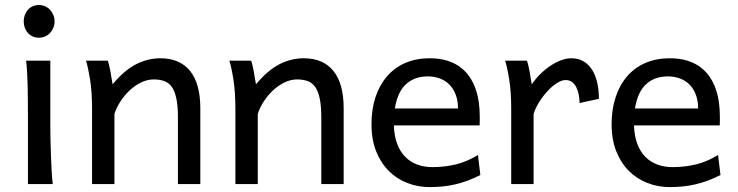

<svg xmlns="http://www.w3.org/2000/svg" viewBox="-20 -743 2977 775"><path d="M75.7 -656.7Q75.7 -670.4 80.1 -682.4Q84.5 -694.3 92.5 -703.4Q100.6 -712.4 111.8 -717.5Q123 -722.7 136.7 -722.7Q150.4 -722.7 162.1 -717.5Q173.8 -712.4 182.1 -703.4Q190.4 -694.3 195.3 -682.4Q200.2 -670.4 200.2 -656.7Q200.2 -643.1 195.3 -631.1Q190.4 -619.1 182.1 -610.1Q173.8 -601.1 162.1 -595.9Q150.4 -590.8 136.7 -590.8Q123 -590.8 111.8 -595.9Q100.6 -601.1 92.5 -610.1Q84.5 -619.1 80.1 -631.1Q75.7 -643.1 75.7 -656.7ZM183.1 -231.9Q183.1 -208.5 183.8 -176.5Q184.6 -144.5 185.8 -111.8Q187 -79.1 188.7 -49.3Q190.4 -19.5 192.9 0H92.8V-258.8Q92.8 -294.4 92.5 -329.1Q92.3 -363.8 91.6 -394.8Q90.8 -425.8 89.4 -452.4Q87.9 -479 85.4 -498H183.1Z M698.2 0V-268.6Q698.2 -314.5 692.1 -344.2Q686 -374 674.1 -391.4Q662.1 -408.7 643.8 -415.5Q625.5 -422.4 600.6 -422.4Q574.2 -422.4 549.1 -409.9Q523.9 -397.5 502.9 -377.7Q481.9 -357.9 465.8 -333Q449.7 -308.1 441.9 -283.2V0H351.6V-300.3Q351.6 -372.6 343.5 -422.6Q335.4 -472.7 327.1 -498H415Q418 -490.2 420.9 -477.8Q423.8 -465.3 426.3 -451.7Q428.7 -438 430.7 -424.8L434.6 -402.8Q481 -458.5 528.3 -483.2Q575.7 -507.8 627.4 -507.8Q705.6 -507.8 747.1 -456.8Q788.6 -405.8 788.6 -305.2V0Z M1276.9 0V-268.6Q1276.9 -314.5 1270.8 -344.2Q1264.6 -374 1252.7 -391.4Q1240.7 -408.7 1222.4 -415.5Q1204.1 -422.4 1179.2 -422.4Q1152.8 -422.4 1127.7 -409.9Q1102.5 -397.5 1081.5 -377.7Q1060.5 -357.9 1044.4 -333Q1028.3 -308.1 1020.5 -283.2V0H930.2V-300.3Q930.2 -372.6 922.1 -422.6Q914.1 -472.7 905.8 -498H993.7Q996.6 -490.2 999.5 -477.8Q1002.4 -465.3 1004.9 -451.7Q1007.3 -438 1009.3 -424.8L1013.2 -402.8Q1059.6 -458.5 1106.9 -483.2Q1154.3 -507.8 1206.1 -507.8Q1284.2 -507.8 1325.7 -456.8Q1367.2 -405.8 1367.2 -305.2V0Z M1569.8 -236.8Q1571.3 -193.8 1583.3 -162.1Q1595.2 -130.4 1616 -109.6Q1636.7 -88.9 1664.8 -78.6Q1692.9 -68.4 1726.1 -68.4Q1773.4 -68.4 1818.8 -79.1Q1864.3 -89.8 1909.2 -117.2L1918.9 -36.6Q1893.1 -23.4 1868.2 -14.2Q1843.3 -4.9 1818.4 1Q1793.5 6.8 1767.8 9.5Q1742.2 12.2 1713.9 12.2Q1667 12.2 1624.5 -4.2Q1582 -20.5 1549.8 -52.5Q1517.6 -84.5 1498.5 -131.8Q1479.5 -179.2 1479.5 -241.7Q1479.5 -302.2 1495.8 -351.3Q1512.2 -400.4 1542.5 -435.3Q1572.8 -470.2 1616.2 -489Q1659.7 -507.8 1713.9 -507.8Q1753.9 -507.8 1784.7 -498.3Q1815.4 -488.8 1837.9 -471.9Q1860.4 -455.1 1875.5 -432.6Q1890.6 -410.2 1899.7 -384.3Q1908.7 -358.4 1912.6 -330.3Q1916.5 -302.2 1916.5 -274.9V-255.9Q1916.5 -243.7 1916 -236.8ZM1706.5 -434.6Q1652.8 -434.6 1618.7 -403.1Q1584.5 -371.6 1573.7 -305.2H1828.6Q1828.6 -336.4 1819.6 -360.6Q1810.5 -384.8 1794.2 -401.4Q1777.8 -418 1755.4 -426.3Q1732.9 -434.6 1706.5 -434.6Z M2043.5 0V-300.3Q2043.5 -372.6 2035.4 -422.6Q2027.3 -472.7 2019 -498H2106.9Q2109.9 -490.2 2112.8 -477.8Q2115.7 -465.3 2118.2 -451.7Q2120.6 -438 2122.6 -424.8L2126.5 -402.8Q2144 -428.2 2164.8 -447.8Q2185.5 -467.3 2206.8 -480.7Q2228 -494.1 2248.3 -501Q2268.6 -507.8 2285.2 -507.8Q2315.9 -507.8 2337.2 -494.4Q2358.4 -481 2371.8 -458.3Q2385.3 -435.5 2391.4 -406Q2397.5 -376.5 2397.5 -344.2L2319.3 -327.1Q2319.3 -345.2 2315.9 -362.1Q2312.5 -378.9 2305.7 -391.8Q2298.8 -404.8 2288.3 -412.4Q2277.8 -419.9 2263.2 -419.9Q2247.6 -419.9 2228.5 -408Q2209.5 -396 2191.2 -376.5Q2172.9 -356.9 2157.2 -332.5Q2141.6 -308.1 2133.8 -283.2V0Z M2539.1 -236.8Q2540.5 -193.8 2552.5 -162.1Q2564.5 -130.4 2585.2 -109.6Q2606 -88.9 2634 -78.6Q2662.1 -68.4 2695.3 -68.4Q2742.7 -68.4 2788.1 -79.1Q2833.5 -89.8 2878.4 -117.2L2888.2 -36.6Q2862.3 -23.4 2837.4 -14.2Q2812.5 -4.9 2787.6 1Q2762.7 6.8 2737.1 9.5Q2711.4 12.2 2683.1 12.2Q2636.2 12.2 2593.8 -4.2Q2551.3 -20.5 2519 -52.5Q2486.8 -84.5 2467.8 -131.8Q2448.7 -179.2 2448.7 -241.7Q2448.7 -302.2 2465.1 -351.3Q2481.4 -400.4 2511.7 -435.3Q2542 -470.2 2585.4 -489Q2628.9 -507.8 2683.1 -507.8Q2723.1 -507.8 2753.9 -498.3Q2784.7 -488.8 2807.1 -471.9Q2829.6 -455.1 2844.7 -432.6Q2859.9 -410.2 2868.9 -384.3Q2877.9 -358.4 2881.8 -330.3Q2885.7 -302.2 2885.7 -274.9V-255.9Q2885.7 -243.7 2885.3 -236.8ZM2675.8 -434.6Q2622.1 -434.6 2587.9 -403.1Q2553.7 -371.6 2543 -305.2H2797.9Q2797.9 -336.4 2788.8 -360.6Q2779.8 -384.8 2763.4 -401.4Q2747.1 -418 2724.6 -426.3Q2702.1 -434.6 2675.8 -434.6Z"/></svg>

Font: Andika CyrE
Style: Regular
Weight: 400
Designer: Victor Gaultney, Annie Olsen, Julie Remington, Don Collingsworth, Eric Hays, Becca Hirsbrunner
Foundry: SIL International
Version: Version 5.000